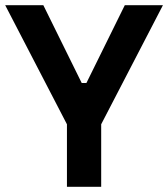

<svg xmlns="http://www.w3.org/2000/svg" viewBox="-24 -720 648 740"><path d="M234 0V-241L-4 -700H143L291 -400H309L457 -700H604L366 -241V0Z"/></svg>

Font: Space Grotesk Frontify
Style: Bold
Weight: 700
Designer: Florian Karsten
Version: Version 2.000